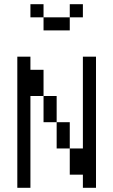

<svg xmlns="http://www.w3.org/2000/svg" viewBox="-20 -895 540 915"><path d="M375 -812.5V-875H312.5V-812.5H187.5V-750H312.5V-812.5ZM62.5 -625Q62.5 -625 62.5 0H125V-437.5H187.5Q187.5 -437.5 187.5 -312.5H250Q250 -312.5 250 -187.5H312.5Q312.5 -187.5 312.5 -62.5H375V0H437.5Q437.5 0 437.5 -625H375V-187.5H312.5Q312.5 -187.5 312.5 -312.5H250Q250 -312.5 250 -437.5H187.5Q187.5 -437.5 187.5 -562.5H125V-625ZM187.5 -812.5V-875H125V-812.5Z"/></svg>

Font: Unifont
Style: Regular
Weight: 500
Version: Version 13.0.05